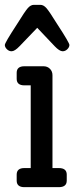

<svg xmlns="http://www.w3.org/2000/svg" viewBox="-21 -774 332 794"><path d="M217 -672Q266 -597 266 -588Q266 -579 257.5 -570.5Q249 -562 238 -562Q225 -562 205 -583L133 -659L60 -583Q40 -562 27 -562Q16 -562 7.5 -570.5Q-1 -579 -1 -588Q-1 -597 48 -672Q82 -727 94 -740.5Q106 -754 119 -754H146Q159 -754 171 -740.5Q183 -727 217 -672ZM222 -79Q255 -79 255 -52V-27Q255 0 222 0H80Q48 0 48 -27V-52Q48 -79 80 -79H106V-421H80Q48 -421 48 -448V-473Q48 -500 80 -500H159Q175 -500 185.5 -489.5Q196 -479 196 -463V-79Z"/></svg>

Font: Solway
Style: Regular
Weight: 400
Designer: Mariya V. Pigoulevskaya
Foundry: The Northern Block Ltd.
Version: Version 1.000;hotconv 1.0.109;makeotfexe 2.5.65596